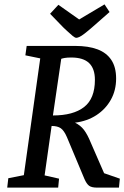

<svg xmlns="http://www.w3.org/2000/svg" viewBox="-20 -858 569 878"><path d="M13 0 18 -43 89 -57 164 -591 96 -605 102 -648H324Q384 -648 425.5 -632.5Q467 -617 489 -584Q511 -551 511 -499Q511 -445 487 -402Q463 -359 421 -331.5Q379 -304 323 -297Q348 -285 364 -264Q380 -243 395 -206L456 -66L528 -41L524 0H425Q399 0 387.5 -8.5Q376 -17 366 -40L286 -231Q273 -261 258 -271.5Q243 -282 216 -282L184 -56L250 -41L246 0ZM222 -330Q315 -330 364.5 -368.5Q414 -407 414 -493Q414 -544 387.5 -569.5Q361 -595 306 -595Q287 -595 276 -593Q265 -591 260 -589ZM329 -685Q323 -685 312 -694Q301 -703 290 -713.5Q279 -724 272 -730L209 -795L247 -836L342 -769L458 -838L481 -803L407 -738Q383 -717 367.5 -705Q352 -693 343 -689Q334 -685 329 -685Z"/></svg>

Font: Faustina Medium
Style: Italic
Weight: 500
Italic angle: -8°
Designer: Alfonso Garcia
Foundry: http://www.omnibus-type.com
Version: Version 1.200